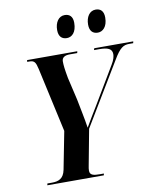

<svg xmlns="http://www.w3.org/2000/svg" viewBox="-98 -1004 898 1081"><g transform="rotate(-10 350.5 -463.5)"><path d="M514 -797C541 -797 569 -820 569 -874C569 -911 551 -927 523 -927C488 -927 467 -894 467 -851C467 -814 485 -797 514 -797ZM337 -797C365 -797 392 -820 392 -875C392 -911 374 -927 346 -927C311 -927 290 -894 290 -851C290 -814 308 -797 337 -797ZM84 0H407L409 -10H387C351 -10 329 -14 329 -40C329 -48 330 -57 333 -71L371 -273L586 -630C623 -693 644 -704 676 -704H699L701 -714H478L475 -704H505C553 -704 578 -694 578 -663C578 -651 574 -631 559 -607L434 -397C406 -351 384 -315 364 -280C354 -345 342 -397 333 -446L303 -575C293 -630 291 -651 291 -672C291 -694 308 -704 336 -704H379L381 -714H94L93 -704H105C134 -704 141 -693 150 -653L231 -285L189 -70C179 -20 149 -10 112 -10H86Z"/></g></svg>

Font: Noto Serif Display Condensed
Style: Bold Italic
Weight: 700
Width: 3
Italic angle: -12°
Designer: Monotype Design Team
Foundry: Monotype Imaging Inc.
Version: Version 2.009